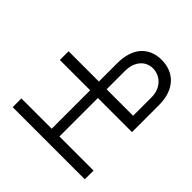

<svg xmlns="http://www.w3.org/2000/svg" viewBox="-120 -1048 1369 1369"><g transform="rotate(-45 564.5 -363.5)"><path d="M88.1 -727.3H176.1V-421.9H563.9V-727.3H652V-421.9H836.6Q895.2 -421.9 940.3 -407.3Q985.4 -392.8 1016 -365.6Q1046.5 -338.4 1062.3 -300.2Q1078.1 -262.1 1078.1 -214.5Q1078.1 -167.3 1062.3 -127.7Q1046.5 -88.1 1016 -59.8Q985.4 -31.6 940.3 -15.8Q895.2 0 836.6 0H563.9V-343.8H176.1V0H88.1ZM652 -76.7H836.6Q873.9 -76.7 902.9 -88.4Q931.8 -100.1 951.5 -119.7Q971.2 -139.2 981.4 -164.2Q991.5 -189.3 991.5 -215.9Q991.5 -242.2 981.4 -265.3Q971.2 -288.4 951.5 -305.9Q931.8 -323.5 902.9 -333.6Q873.9 -343.8 836.6 -343.8H652Z"/></g></svg>

Font: Fast_Sans-Dotted
Style: Regular
Weight: 400
Version: Version 3.018